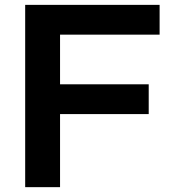

<svg xmlns="http://www.w3.org/2000/svg" viewBox="-20 -773 718 793"><path d="M84 0V-752.9H639.2V-629.9H228V-424.8H594.2V-301.8H228V0Z"/></svg>

Font: Standard
Style: Bold
Weight: 400
Designer: Bryce Wilner
Version: Version 2.000;PS 2.0;hotconv 16.6.51;makeotf.lib2.5.65220 DE